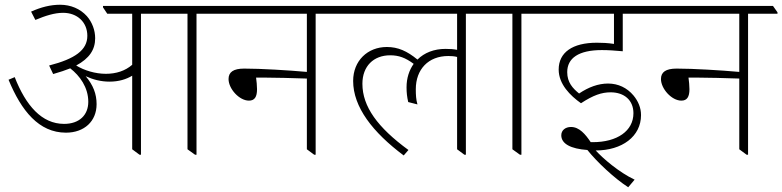

<svg xmlns="http://www.w3.org/2000/svg" viewBox="-20 -647 3296 809"><path d="M258 -88C335 -88 387 -136 387 -208C387 -251 373 -288 341 -326C371 -312 405 -303 441 -303C481 -303 512 -313 537 -328V-18L568 5H574V-589H770V-18L802 5H808V-589H932V-595L913 -622H414V-616L432 -589H537V-374C507 -348 469 -336 426 -336C382 -336 335 -350 301 -371C357 -401 381 -438 381 -486C381 -520 368 -554 346 -579C318 -610 278 -627 233 -627C193 -627 153 -617 111 -598L129 -563C172 -581 210 -593 246 -593C305 -593 348 -554 348 -496C348 -436 296 -399 187 -371L204 -335C232 -343 256 -351 276 -359C316 -328 352 -279 352 -218C352 -162 314 -125 250 -125C156 -125 89 -202 42 -322L16 -311C70 -180 144 -88 258 -88Z M1029 -223C1053 -223 1063 -239 1063 -271C1063 -287 1061 -305 1059 -320C1071 -320 1085 -320 1097 -320C1138 -320 1213 -318 1273 -316V-18L1304 5H1310V-589H1434V-595L1415 -622H877V-616L895 -589H1273V-344C1194 -351 1080 -358 1009 -358C963 -358 943 -343 943 -314C943 -273 988 -223 1029 -223Z M1681 8 1701 -15C1571 -110 1507 -198 1507 -294C1507 -368 1554 -414 1624 -414C1660 -414 1688 -404 1723 -378C1704 -351 1693 -318 1693 -279C1693 -257 1695 -239 1700 -217L1739 -207C1733 -227 1732 -248 1732 -271C1732 -355 1785 -411 1869 -411C1882 -411 1895 -410 1906 -407V-18L1937 5H1943V-589H2067V-595L2049 -622H1380V-616L1398 -589H1906V-437C1891 -440 1876 -441 1857 -441C1809 -441 1768 -425 1739 -396C1695 -432 1657 -449 1610 -449C1529 -449 1468 -391 1468 -306C1468 -196 1550 -90 1681 8Z M2171 5H2177V-589H2301V-595L2282 -622H2013V-616L2031 -589H2139V-18Z M2490 -13C2601 -13 2681 -72 2681 -162C2681 -193 2669 -221 2649 -245C2622 -277 2585 -295 2542 -295C2501 -295 2460 -280 2420 -253C2393 -275 2370 -300 2370 -343C2370 -402 2418 -436 2516 -436C2544 -436 2571 -434 2604 -431V-589H2753V-595L2735 -622H2246V-616L2264 -589H2567V-462C2541 -466 2517 -467 2495 -467C2392 -467 2334 -426 2334 -354C2334 -292 2383 -244 2428 -212C2480 -246 2515 -258 2553 -258C2610 -258 2649 -225 2649 -170C2649 -95 2580 -48 2478 -48C2475 -48 2472 -48 2469 -48C2447 -81 2421 -112 2386 -112C2362 -112 2345 -98 2345 -77C2345 -41 2385 -20 2455 -15C2495 35 2568 104 2627 142L2654 110C2588 79 2520 20 2490 -13Z M2851 -223C2875 -223 2885 -239 2885 -271C2885 -287 2883 -305 2881 -320C2893 -320 2907 -320 2919 -320C2960 -320 3035 -318 3095 -316V-18L3126 5H3132V-589H3256V-595L3237 -622H2699V-616L2717 -589H3095V-344C3016 -351 2902 -358 2831 -358C2785 -358 2765 -343 2765 -314C2765 -273 2810 -223 2851 -223Z"/></svg>

Font: Noto Serif Devanagari ExtraLight
Style: Regular
Weight: 200
Designer: Universal Thirst, Indian Type Foundry and the Monotype Design Team
Foundry: Monotype Imaging Inc.
Version: Version 2.004